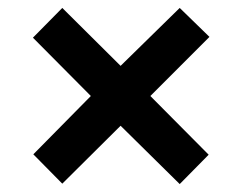

<svg xmlns="http://www.w3.org/2000/svg" viewBox="-20 -595 612 484"><path d="M433 -575 508 -502 359 -353 506 -205 433 -131 284 -278 137 -132 64 -206 209 -353 63 -500 137 -575 284 -429Z"/></svg>

Font: Noto Sans Sundanese
Style: Bold
Weight: 700
Version: Version 2.003